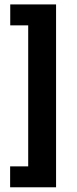

<svg xmlns="http://www.w3.org/2000/svg" viewBox="-20 -753 343 851"><path d="M24.9 77.1V-15.6H105V-640.6H25.4V-733.4H228.5V77.1Z"/></svg>

Font: Ride
Style: Bold
Weight: 700
Version: Version 3.000